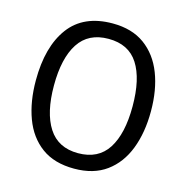

<svg xmlns="http://www.w3.org/2000/svg" viewBox="-108 -827 912 939"><g transform="rotate(15 348.0 -357.5)"><path d="M640 -358Q640 -250 608 -167Q576 -84 511.5 -37Q447 10 349 10Q248 10 183.5 -37.5Q119 -85 88 -168.5Q57 -252 57 -359Q57 -530 129.5 -627.5Q202 -725 349 -725Q447 -725 511.5 -678Q576 -631 608 -548.5Q640 -466 640 -358ZM149 -358Q149 -220 198 -144Q247 -68 348 -68Q450 -68 498.5 -143.5Q547 -219 547 -358Q547 -497 499 -572Q451 -647 349 -647Q247 -647 198 -571.5Q149 -496 149 -358Z"/></g></svg>

Font: Noto Sans Telugu SemiCondensed
Style: Regular
Weight: 400
Width: 4
Designer: Jelle Bosma - Monotype Design Team
Foundry: Monotype Imaging Inc.
Version: Version 2.005; ttfautohint (v1.8.4.7-5d5b)